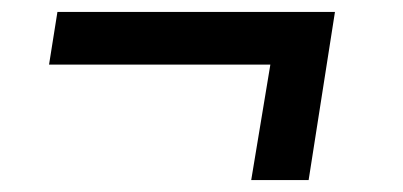

<svg xmlns="http://www.w3.org/2000/svg" viewBox="-20 -414 674 321"><path d="M540 -394 496 -113H400L432 -306H62L76 -394Z"/></svg>

Font: Bitter SemiBold
Style: Italic
Weight: 600
Italic angle: -9°
Designer: Sol Matas, and Bitter project Authors
Foundry: Sol Matas
Version: Version 2.001